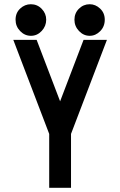

<svg xmlns="http://www.w3.org/2000/svg" viewBox="-20 -871 565 903"><path d="M211.4 12.2V-241.2L42.5 -683.6H152.3L262.7 -394.5L373 -683.6H482.9L314 -241.2V12.2ZM197.3 -778.3Q197.3 -748 176 -725.3Q154.8 -702.6 125.5 -702.6Q96.2 -702.6 74.7 -724.9Q53.2 -747.1 53.2 -778.3Q53.2 -810.5 75 -830.8Q96.7 -851.1 125 -851.1Q155.3 -851.1 176.3 -829.3Q197.3 -807.6 197.3 -778.3ZM472.7 -778.3Q472.7 -746.1 451.2 -724.4Q429.7 -702.6 401.9 -702.6Q373 -702.6 351.6 -725.1Q330.1 -747.6 330.1 -778.3Q330.1 -809.1 351.3 -830.1Q372.6 -851.1 401.9 -851.1Q429.2 -851.1 450.9 -830.6Q472.7 -810.1 472.7 -778.3Z"/></svg>

Font: Anka/Coder Condensed
Style: Bold
Weight: 700
Width: 4
Monospace: yes
Version: Version 001.100